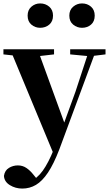

<svg xmlns="http://www.w3.org/2000/svg" viewBox="-27 -828 637 1119"><path d="M103 271Q63 271 30.5 251Q-2 231 -4 197Q1 165 25 150.5Q49 136 77 136Q105 136 127 151Q149 166 167 189L198 227L162 251L143 234Q190 212 222.5 166.5Q255 121 286 44L317 -28L326 -55L413 -294L494 -541H535L319 42Q286 128 252.5 178Q219 228 182.5 249.5Q146 271 103 271ZM289 78 32 -541H192L350 -107L356 -97ZM-7 -511V-541H288V-511L192 -500H94ZM382 -511V-541H588V-511L506 -501H487ZM207 -666Q178 -666 156 -684.5Q134 -703 134 -737Q134 -770 156 -789Q178 -808 207 -808Q238 -808 260 -789Q282 -770 282 -737Q282 -703 260 -684.5Q238 -666 207 -666ZM451 -666Q422 -666 399.5 -684.5Q377 -703 377 -737Q377 -770 399.5 -789Q422 -808 451 -808Q482 -808 503.5 -789Q525 -770 525 -737Q525 -703 503.5 -684.5Q482 -666 451 -666Z"/></svg>

Font: Noto Serif SC ExtraLight ExtraBold
Style: Regular
Weight: 800
Version: Version 2.002-H1;hotconv 1.1.0;makeotfexe 2.6.0